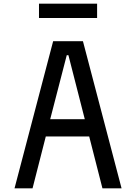

<svg xmlns="http://www.w3.org/2000/svg" viewBox="-20 -1024 740 1044"><path d="M59 0 269 -800H431L641 0H537L465 -282H229L157 0ZM343 -724 253 -376H441L352 -724ZM192 -926V-1004H508V-926Z"/></svg>

Font: Martian Mono Light
Style: Regular
Weight: 300
Monospace: yes
Designer: Roman Shamin
Foundry: Evil Martians
Version: Version 1.000; ttfautohint (v1.8.4.7-5d5b)